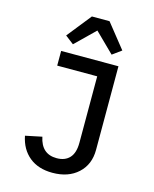

<svg xmlns="http://www.w3.org/2000/svg" viewBox="-137 -1033 914 1136"><g transform="rotate(15 320.0 -465.0)"><path d="M510 -698V-186Q510 -96 451 -42Q392 12 295 12Q208 12 153 -33Q98 -78 82 -158L183 -179Q204 -78 297 -78Q348 -78 376 -108.5Q404 -139 404 -201V-608H159V-698ZM390 -942 508 -794 453 -754 335 -870 216 -754 164 -794 282 -942Z"/></g></svg>

Font: Writer Medium
Style: Regular
Weight: 500
Monospace: yes
Designer: Mike Abbink, Paul van der Laan, Pieter van Rosmalen
Foundry: Bold Monday
Version: Version 2.001 2020